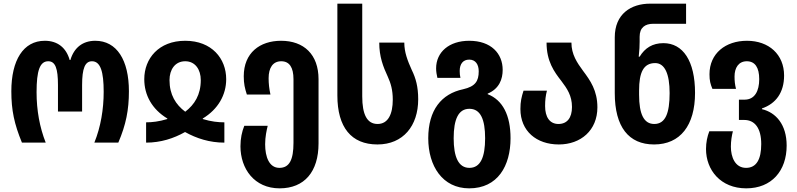

<svg xmlns="http://www.w3.org/2000/svg" viewBox="-20 -780 4359 1050"><path d="M100 0H230C197 -84 180 -176 180 -276C180 -394 198 -445 244 -445C283 -445 297 -405 297 -315V-170H429V-315C429 -406 445 -445 483 -445C530 -445 547 -387 547 -278C547 -183 531 -86 496 0H627C669 -98 685 -179 685 -281C685 -451 619 -557 501 -557C433 -557 385 -520 365 -452H361C342 -519 295 -557 225 -557C107 -557 42 -450 42 -281C42 -177 58 -102 100 0Z M779 0C859 0 930 -23 992 -58C1055 -23 1126 0 1207 0V-111C1174 -111 1134 -115 1089 -129V-132C1173 -183 1217 -261 1217 -347C1217 -460 1138 -557 993 -557C848 -557 769 -460 769 -347C769 -260 811 -183 895 -132V-129C849 -115 811 -111 779 -111ZM993 -169C941 -208 907 -262 907 -342C907 -399 937 -445 993 -445C1048 -445 1078 -399 1078 -342C1078 -262 1044 -208 993 -169Z M1509 250C1645 250 1722 159 1722 4V-347C1722 -482 1642 -557 1517 -557C1401 -557 1313 -491 1313 -363C1313 -322 1319 -297 1330 -263H1459C1452 -295 1449 -323 1449 -352C1449 -409 1472 -445 1518 -445C1563 -445 1585 -411 1585 -347V1C1585 93 1563 138 1508 138C1452 138 1430 78 1430 9C1430 -32 1438 -67 1444 -92H1316C1303 -60 1295 -23 1295 20C1295 143 1371 250 1509 250Z M2044 10C2185 10 2267 -92 2267 -237C2267 -306 2254 -352 2232 -397C2209 -448 2191 -494 2191 -547H2054C2054 -470 2075 -416 2101 -360C2117 -325 2128 -288 2128 -235C2128 -157 2103 -102 2045 -102C1987 -102 1961 -154 1961 -253V-760H1825V-258C1825 -84 1901 10 2044 10Z M2546 250C2702 250 2772 127 2772 -24C2772 -150 2729 -233 2647 -265V-268C2711 -295 2729 -348 2729 -398C2729 -487 2666 -557 2546 -557C2436 -557 2365 -495 2365 -406C2365 -388 2368 -372 2372 -354H2498C2495 -367 2494 -379 2494 -392C2494 -430 2512 -454 2546 -454C2581 -454 2598 -427 2598 -390C2598 -336 2579 -307 2513 -292C2394 -267 2322 -178 2322 -24C2322 128 2400 250 2546 250ZM2547 138C2487 138 2461 78 2461 -24C2461 -128 2487 -185 2547 -185C2608 -185 2633 -127 2633 -24C2633 79 2608 138 2547 138Z M3036 10C3156 10 3247 -67 3247 -193C3247 -285 3208 -340 3169 -392C3136 -437 3105 -482 3105 -547H2969C2969 -444 3011 -387 3050 -337C3081 -296 3108 -257 3108 -195C3108 -135 3081 -102 3034 -102C2986 -102 2961 -140 2961 -200C2961 -232 2964 -257 2971 -284H2843C2832 -250 2826 -224 2826 -184C2826 -63 2914 10 3036 10Z M3557 10C3700 10 3781 -94 3781 -272C3781 -447 3715 -544 3608 -544C3549 -544 3507 -518 3478 -470H3473C3477 -505 3478 -531 3478 -552V-579C3478 -629 3507 -650 3553 -650H3732V-760H3535C3431 -760 3342 -704 3342 -576V-271C3342 -86 3418 10 3557 10ZM3558 -102C3501 -102 3475 -156 3475 -262V-285C3475 -384 3499 -435 3563 -435C3616 -435 3642 -375 3642 -271C3642 -161 3619 -102 3558 -102Z M4061 250C4200 250 4282 154 4282 16C4282 -99 4223 -165 4147 -183V-187C4223 -213 4268 -274 4268 -367C4268 -482 4185 -557 4065 -557C3948 -557 3860 -488 3860 -374C3860 -338 3865 -321 3876 -294H4005C3999 -318 3997 -336 3997 -362C3997 -409 4019 -445 4064 -445C4109 -445 4132 -411 4132 -347C4132 -283 4108 -235 4052 -235H4021V-124H4050C4108 -124 4143 -79 4143 8C4143 91 4117 138 4060 138C4000 138 3977 79 3977 22C3977 -9 3982 -39 3988 -62H3859C3848 -34 3841 -1 3841 35C3841 150 3921 250 4061 250Z"/></svg>

Font: Noto Sans Georgian Condensed Bold
Style: Regular
Weight: 700
Width: 3
Designer: Monotype Design Team, Akaki Razmadze
Foundry: Google LLC
Version: Version 2.005